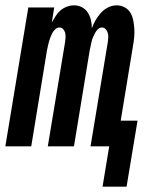

<svg xmlns="http://www.w3.org/2000/svg" viewBox="-34 -548 554 719"><path d="M350 151 375 0H305L370 -392Q371 -400 371.5 -408.5Q372 -417 369.5 -425Q367 -433 361.5 -439Q356 -445 348 -445Q339 -445 332.5 -438.5Q326 -432 322 -424.5Q318 -417 314.5 -409Q311 -401 309 -392.5Q307 -384 305.5 -376Q304 -368 302 -360L243 0H145L210 -392Q211 -400 211.5 -408.5Q212 -417 210 -425Q208 -433 202.5 -439Q197 -445 188 -445Q180 -445 173 -438.5Q166 -432 162 -424.5Q158 -417 155 -409Q152 -401 149.5 -392.5Q147 -384 145.5 -376Q144 -368 142 -360L83 0H-14L72 -520H169L160 -464Q167 -476 174.5 -488Q182 -500 192.5 -509Q203 -518 216.5 -523Q230 -528 243 -528Q260 -528 273.5 -520.5Q287 -513 295 -500.5Q303 -488 306.5 -473Q310 -458 310 -442Q315 -457 324 -472.5Q333 -488 344.5 -500.5Q356 -513 371.5 -520.5Q387 -528 403 -528Q419 -528 433 -520.5Q447 -513 454.5 -500Q462 -487 465 -471.5Q468 -456 469 -440.5Q470 -425 468.5 -408.5Q467 -392 464 -376L418 -96H481L440 151Z"/></svg>

Font: Iosevka
Style: Bold Italic
Weight: 700
Italic angle: -9°
Monospace: yes
Designer: Belleve Invis
Foundry: Belleve Invis
Version: Version 32.5.0; ttfautohint (v1.8.4)